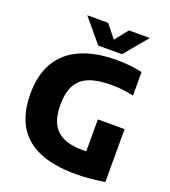

<svg xmlns="http://www.w3.org/2000/svg" viewBox="-168 -1071 1064 1202"><g transform="rotate(20 364.0 -470.0)"><path d="M476.5 9.5Q329.5 9.5 232.2 -32Q135 -73.5 86.5 -157.2Q38 -241 38 -368Q38 -493 88 -578Q138 -663 236 -706.5Q334 -750 478.5 -750Q522 -750 564 -745.5Q606 -741 645.5 -732V-575.5Q608.5 -583.5 571.5 -587.8Q534.5 -592 496 -592Q405 -592 348.2 -569Q291.5 -546 264.8 -496Q238 -446 238 -365Q238 -290 262.5 -241.8Q287 -193.5 336.5 -170.2Q386 -147 461 -147Q489.5 -147 519 -149.2Q548.5 -151.5 572.5 -155.5L490 -84.5V-360H668V-7.5Q620 0 571.8 4.8Q523.5 9.5 476.5 9.5ZM334 -795 204.5 -950H344L427 -845H399L482 -950H621.5L492 -795Z"/></g></svg>

Font: Encode Sans SC Condensed Thin ExtraBold
Style: Regular
Weight: 800
Version: Version 3.002